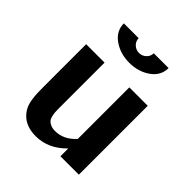

<svg xmlns="http://www.w3.org/2000/svg" viewBox="-210 -890 1044 1044"><g transform="rotate(45 311.5 -368.5)"><path d="M483.9 -754.9Q483.9 -696.3 432.9 -660.2Q381.8 -624 312 -624Q242.2 -624 191.2 -660.2Q140.1 -696.3 140.1 -754.9H253.9Q253.9 -731.9 271 -715.6Q288.1 -699.2 312 -699.2Q335.9 -699.2 353 -715.6Q370.1 -731.9 370.1 -754.9ZM216.8 -180.2Q216.8 -161.1 217.5 -149.9Q218.3 -138.7 221.9 -122.6Q225.6 -106.4 232.9 -97.9Q240.2 -89.4 254.4 -82.8Q268.6 -76.2 289.1 -76.2Q356 -76.2 407.2 -133.3V-529.8H548.8V0H407.2V-60.1Q331.5 18.1 234.9 18.1Q159.2 18.1 117.2 -26.9Q102.1 -43.5 93 -63.2Q84 -83 80.3 -109.4Q76.7 -135.7 75.9 -153.6Q75.2 -171.4 75.2 -204.1V-529.8H216.8Z"/></g></svg>

Font: Aurulent Sans
Style: Bold
Weight: 700
Version: Version 2007.05.04